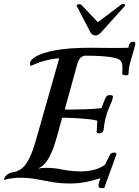

<svg xmlns="http://www.w3.org/2000/svg" viewBox="-63 -912 703 969"><path d="M463 37Q456 37 445 37Q434 37 434 24Q434 18 437 7.5Q440 -3 444 -13Q444 -13 423 -6.5Q402 0 367 7Q332 14 289 14Q240 14 198.5 6.5Q157 -1 118.5 -8Q80 -15 39 -15Q20 -15 -0.5 -12.5Q-21 -10 -43 -4Q-43 -4 -41 -12Q-39 -20 -28 -30Q-17 -40 9 -44Q30 -48 48.5 -63Q67 -78 84.5 -112.5Q102 -147 119 -207L236 -618Q236 -618 216.5 -616Q197 -614 164.5 -606Q132 -598 93 -579Q93 -579 90.5 -582.5Q88 -586 88 -593Q89 -609 118.5 -627Q148 -645 215.5 -658Q283 -671 396 -671Q419 -671 445 -670.5Q471 -670 505 -670Q522 -670 541.5 -670Q561 -670 584 -671Q586 -671 587 -678.5Q588 -686 592.5 -693.5Q597 -701 609 -701Q620 -701 620 -694Q620 -684 611.5 -657Q603 -630 594.5 -598.5Q586 -567 586 -542Q586 -538 584 -535Q582 -532 572 -532Q569 -532 561.5 -533.5Q554 -535 554 -540Q554 -547 554.5 -554Q555 -561 555 -568Q555 -576 554 -585Q553 -594 548 -602Q542 -614 516 -620Q490 -626 451.5 -628.5Q413 -631 369 -631Q354 -631 343.5 -620.5Q333 -610 326 -585L264 -360Q267 -359 275 -359Q283 -359 295 -359Q323 -359 366 -360.5Q409 -362 449 -366Q457 -388 464 -405.5Q471 -423 478 -429Q481 -432 493 -432Q498 -432 502.5 -430.5Q507 -429 507 -426Q507 -413 496.5 -390Q486 -367 476 -338Q471 -322 467 -304Q463 -286 461 -263Q460 -253 455.5 -246.5Q451 -240 437 -239Q433 -239 429 -240Q425 -241 425 -246Q425 -258 428 -303Q409 -308 380.5 -311Q352 -314 324 -315.5Q296 -317 275.5 -317.5Q255 -318 251 -318Q243 -293 233.5 -255.5Q224 -218 211 -179Q198 -140 179.5 -108.5Q161 -77 134 -64L133 -61Q146 -65 171 -65Q212 -65 253.5 -56Q295 -47 350 -47Q380 -47 411.5 -55Q443 -63 467 -81L492 -131Q492 -135 499 -138.5Q506 -142 513 -142Q524 -142 525 -134ZM431 -800 542 -884Q551 -892 561 -892Q567 -892 569 -884L445 -746Q432 -733 419 -733Q405 -733 395 -746L323 -884Q323 -884 326.5 -887.5Q330 -891 337 -891Q340 -891 343.5 -890Q347 -889 351 -884Z"/></svg>

Font: Sedan
Style: Italic
Weight: 400
Italic angle: -13.8°
Designer: Sebastian Salazar
Foundry: Sebastian Salazar
Version: Version 1.100; ttfautohint (v1.8.4.7-5d5b)